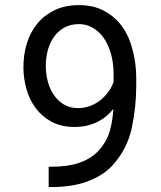

<svg xmlns="http://www.w3.org/2000/svg" viewBox="-20 -741 640 761"><path d="M182.1 -80.1H172.9V0.5H182.1Q270 0.5 331.3 -23.7Q392.6 -47.9 427.2 -86.9Q484.9 -151.4 502.4 -234.6Q520 -317.9 520 -400.4V-433.1Q520 -491.2 503.9 -549.6Q487.8 -607.9 455.6 -647Q428.2 -680.2 387.9 -700.4Q347.7 -720.7 293 -720.7Q238.3 -720.7 197 -700.9Q155.8 -681.2 128.4 -647.9Q100.6 -614.3 86.7 -569.6Q72.8 -524.9 72.8 -474.6Q72.8 -431.6 84.5 -389.2Q96.2 -346.7 121.1 -313Q146 -279.3 184.3 -258.5Q222.7 -237.8 275.4 -237.8Q302.7 -237.8 325.9 -243.4Q349.1 -249 368.2 -258.8Q387.2 -268.6 402.3 -281.5Q417.5 -294.4 429.2 -309.1V-308.1Q426.8 -263.2 415 -221.2Q403.3 -179.2 369.6 -142.6Q341.8 -112.8 296.1 -96.4Q250.5 -80.1 182.1 -80.1ZM290 -312.5Q257.3 -312.5 233.2 -326.9Q209 -341.3 193.4 -364.7Q177.2 -388.2 169.4 -418.2Q161.6 -448.2 161.6 -479.5Q161.6 -514.6 170.4 -545.2Q179.2 -575.7 196.3 -598.1Q212.9 -620.1 237.3 -632.8Q261.7 -645.5 293.5 -645.5Q321.3 -645.5 345.9 -631.8Q370.6 -618.2 389.6 -592.8Q408.2 -566.9 419.2 -529.8Q430.2 -492.7 430.2 -445.3V-416Q421.9 -393.1 407.5 -374.3Q393.1 -355.5 375 -341.8Q356.4 -327.6 334.7 -320.1Q313 -312.5 290 -312.5Z"/></svg>

Font: Roboto Mono
Style: Regular
Weight: 400
Monospace: yes
Designer: Google
Version: Version 3.000